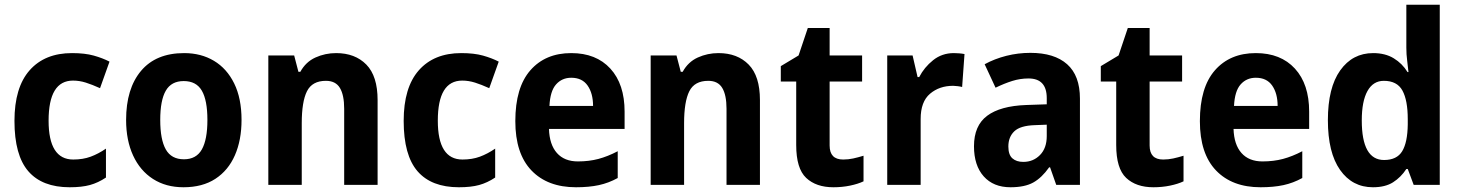

<svg xmlns="http://www.w3.org/2000/svg" viewBox="-20 -780 6166 810"><path d="M274 10Q158 10 99.5 -57.5Q41 -125 41 -270Q41 -411 105 -483.5Q169 -556 284 -556Q338 -556 375.5 -545.5Q413 -535 442 -520L402 -408Q369 -423 342 -431.5Q315 -440 288 -440Q185 -440 185 -271Q185 -107 289 -107Q330 -107 362.5 -119Q395 -131 427 -153V-31Q394 -9 359.5 0.5Q325 10 274 10Z M999 -274Q999 -189 971 -125Q943 -61 888.5 -25.5Q834 10 754 10Q680 10 625.5 -25Q571 -60 541.5 -124Q512 -188 512 -274Q512 -406 575 -481Q638 -556 757 -556Q828 -556 882.5 -523.5Q937 -491 968 -428Q999 -365 999 -274ZM656 -274Q656 -191 679.5 -149.5Q703 -108 756 -108Q808 -108 831.5 -149.5Q855 -191 855 -274Q855 -357 831.5 -397.5Q808 -438 755 -438Q703 -438 679.5 -397.5Q656 -357 656 -274Z M1398 -556Q1478 -556 1525.5 -507.5Q1573 -459 1573 -358V0H1432V-321Q1432 -379 1414 -409Q1396 -439 1355 -439Q1297 -439 1275 -395Q1253 -351 1253 -260V0H1112V-546H1221L1239 -477H1247Q1270 -519 1311 -537.5Q1352 -556 1398 -556Z M1916 10Q1800 10 1741.5 -57.5Q1683 -125 1683 -270Q1683 -411 1747 -483.5Q1811 -556 1926 -556Q1980 -556 2017.5 -545.5Q2055 -535 2084 -520L2044 -408Q2011 -423 1984 -431.5Q1957 -440 1930 -440Q1827 -440 1827 -271Q1827 -107 1931 -107Q1972 -107 2004.5 -119Q2037 -131 2069 -153V-31Q2036 -9 2001.5 0.5Q1967 10 1916 10Z M2390 -556Q2495 -556 2555 -490.5Q2615 -425 2615 -309V-236H2296Q2298 -170 2329.5 -134.5Q2361 -99 2418 -99Q2465 -99 2504.5 -109.5Q2544 -120 2586 -142V-29Q2548 -8 2506.5 1Q2465 10 2410 10Q2290 10 2222 -61Q2154 -132 2154 -269Q2154 -411 2217.5 -483.5Q2281 -556 2390 -556ZM2390 -452Q2351 -452 2326 -424Q2301 -396 2298 -333H2482Q2482 -386 2459 -419Q2436 -452 2390 -452Z M3011 -556Q3091 -556 3138.5 -507.5Q3186 -459 3186 -358V0H3045V-321Q3045 -379 3027 -409Q3009 -439 2968 -439Q2910 -439 2888 -395Q2866 -351 2866 -260V0H2725V-546H2834L2852 -477H2860Q2883 -519 2924 -537.5Q2965 -556 3011 -556Z M3537 -107Q3559 -107 3579.5 -111.5Q3600 -116 3623 -123V-15Q3600 -4 3566.5 3Q3533 10 3496 10Q3423 10 3381 -29.5Q3339 -69 3339 -168V-436H3274V-501L3349 -546L3388 -662H3480V-546H3617V-436H3480V-166Q3480 -107 3537 -107Z M4004 -556Q4014 -556 4026.5 -555Q4039 -554 4049 -552L4039 -413Q4032 -415 4020 -416.5Q4008 -418 4001 -418Q3943 -418 3903.5 -384.5Q3864 -351 3864 -278V0H3723V-546H3830L3851 -455H3858Q3879 -496 3916.5 -526Q3954 -556 4004 -556Z M4327 -557Q4428 -557 4482 -509Q4536 -461 4536 -364V0H4436L4410 -74H4406Q4375 -30 4339 -10Q4303 10 4243 10Q4171 10 4130 -36Q4089 -82 4089 -163Q4089 -250 4144.5 -291.5Q4200 -333 4309 -337L4396 -340V-366Q4396 -449 4319 -449Q4284 -449 4250.5 -438.5Q4217 -428 4180 -410L4134 -509Q4176 -532 4225.5 -544.5Q4275 -557 4327 -557ZM4345 -252Q4284 -250 4259 -226Q4234 -202 4234 -162Q4234 -127 4251 -112Q4268 -97 4297 -97Q4339 -97 4367.5 -126Q4396 -155 4396 -206V-254Z M4887 -107Q4909 -107 4929.5 -111.5Q4950 -116 4973 -123V-15Q4950 -4 4916.5 3Q4883 10 4846 10Q4773 10 4731 -29.5Q4689 -69 4689 -168V-436H4624V-501L4699 -546L4738 -662H4830V-546H4967V-436H4830V-166Q4830 -107 4887 -107Z M5278 -556Q5383 -556 5443 -490.5Q5503 -425 5503 -309V-236H5184Q5186 -170 5217.5 -134.5Q5249 -99 5306 -99Q5353 -99 5392.5 -109.5Q5432 -120 5474 -142V-29Q5436 -8 5394.5 1Q5353 10 5298 10Q5178 10 5110 -61Q5042 -132 5042 -269Q5042 -411 5105.5 -483.5Q5169 -556 5278 -556ZM5278 -452Q5239 -452 5214 -424Q5189 -396 5186 -333H5370Q5370 -386 5347 -419Q5324 -452 5278 -452Z M5772 10Q5685 10 5633.5 -63Q5582 -136 5582 -273Q5582 -410 5634 -483Q5686 -556 5773 -556Q5824 -556 5860 -534Q5896 -512 5918 -476H5922Q5920 -497 5916.5 -524Q5913 -551 5913 -579V-760H6054V0H5944L5919 -67H5913Q5890 -32 5857 -11Q5824 10 5772 10ZM5819 -105Q5873 -105 5895.5 -142Q5918 -179 5919 -255V-277Q5919 -357 5896.5 -398Q5874 -439 5818 -439Q5773 -439 5749 -396Q5725 -353 5725 -272Q5725 -105 5819 -105Z"/></svg>

Font: Noto Sans Gujarati SemiCondensed
Style: Bold
Weight: 700
Width: 4
Designer: Jelle Bosma - Monotype Design Team, Universal Thirst
Foundry: Monotype Imaging Inc.
Version: Version 2.106; ttfautohint (v1.8.4.7-5d5b)